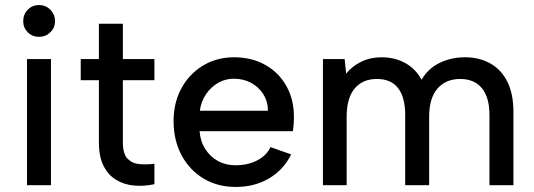

<svg xmlns="http://www.w3.org/2000/svg" viewBox="-20 -734 2118 761"><path d="M87 -500H182V0H87ZM135 -588Q108 -588 90 -606Q72 -624 72 -650Q72 -677 90 -695.5Q108 -714 135 -714Q161 -714 179.5 -695.5Q198 -677 198 -650Q198 -624 179.5 -606Q161 -588 135 -588Z M372 -500V-640H467V-500H592V-416H467V-170Q467 -124 485.5 -105Q504 -86 532.5 -83.5Q561 -81 592 -85V-4Q551 5 511.5 1.5Q472 -2 440.5 -21Q409 -40 390.5 -76.5Q372 -113 372 -170V-416H300V-500Z M914 7Q842 7 786.5 -26.5Q731 -60 699.5 -119Q668 -178 668 -254Q668 -327 699 -384Q730 -441 784.5 -474Q839 -507 908 -507Q978 -507 1032 -476.5Q1086 -446 1116 -391.5Q1146 -337 1145 -266Q1145 -254 1144 -241.5Q1143 -229 1141 -214H771Q774 -174 793.5 -143.5Q813 -113 843.5 -96Q874 -79 913 -79Q963 -79 1000 -98.5Q1037 -118 1052 -151L1134 -122Q1104 -61 1046.5 -27Q989 7 914 7ZM1042 -295Q1042 -331 1024 -360Q1006 -389 975.5 -405.5Q945 -422 907 -422Q873 -422 844.5 -405.5Q816 -389 796.5 -360.5Q777 -332 772 -295Z M1260 -500H1346L1352 -442Q1376 -472 1412 -489.5Q1448 -507 1493 -507Q1544 -507 1585.5 -484.5Q1627 -462 1651 -418Q1676 -462 1722 -484.5Q1768 -507 1823 -507Q1880 -507 1923.5 -482.5Q1967 -458 1991 -410Q2015 -362 2015 -290V0H1920V-278Q1920 -348 1890 -384.5Q1860 -421 1804 -421Q1747 -421 1714 -383Q1681 -345 1681 -272V0H1586V-278Q1586 -348 1558 -384.5Q1530 -421 1474 -421Q1417 -421 1385.5 -383Q1354 -345 1354 -272V0H1260Z"/></svg>

Font: Albert Sans Medium
Style: Regular
Weight: 500
Designer: Andreas Rasmussen
Foundry: a.Foundry
Version: Version 1.025